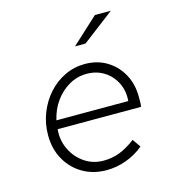

<svg xmlns="http://www.w3.org/2000/svg" viewBox="-106 -785 811 885"><g transform="rotate(-15 300.0 -342.5)"><path d="M295 10Q232 10 182.5 -18.5Q133 -47 104 -98Q75 -149 75 -215Q75 -271 94.5 -320.5Q114 -370 148 -408Q182 -446 227 -467.5Q272 -489 323 -489Q382 -489 427.5 -461.5Q473 -434 499 -386.5Q525 -339 525 -278Q525 -267 525 -256Q525 -245 523 -231H125Q120 -180 141 -135.5Q162 -91 202 -63.5Q242 -36 293 -36Q333 -36 369 -49.5Q405 -63 446 -94L473 -55Q436 -24 389.5 -7Q343 10 295 10ZM130 -272H473Q477 -320 457.5 -359Q438 -398 402 -420.5Q366 -443 320 -443Q274 -443 235 -420.5Q196 -398 168.5 -359.5Q141 -321 130 -272ZM301 -579 427 -695H503L351 -579Z"/></g></svg>

Font: Red Hat Mono
Style: Italic
Weight: 300
Italic angle: -12°
Monospace: yes
Designer: Pentagram, MCKL
Foundry: Pentagram, MCKL
Version: Version 1.023